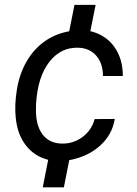

<svg xmlns="http://www.w3.org/2000/svg" viewBox="-20 -664 575 803"><path d="M238.8 -63.5Q286.1 -62.5 324.5 -90.6Q362.8 -118.7 376 -166L460 -166.5Q449.7 -101.1 398.7 -54.9Q347.7 -8.8 269.5 5.9L247.1 119.6H158.7L181.6 4.4Q123.5 -10.3 88.1 -56.2Q52.7 -102.1 45.9 -170.9Q40 -225.1 50.8 -290.3Q61.5 -355.5 91.1 -406.7Q120.6 -458 166 -490.5Q211.4 -522.9 269.5 -533.2L291.5 -643.6H379.9L357.9 -533.7Q421.9 -518.1 457.8 -468.5Q493.7 -418.9 493.7 -346.2H410.6Q410.6 -397.9 383.3 -430.2Q356 -462.4 308.6 -464.4Q234.4 -467.3 186 -404.8Q137.7 -342.3 130.9 -231L130.4 -210.4Q128.9 -141.1 157.2 -102.8Q185.5 -64.5 238.8 -63.5Z"/></svg>

Font: TypoPRO Roboto
Style: Italic
Weight: 400
Italic angle: -12°
Designer: Google
Version: Version 2.136; 2016